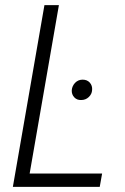

<svg xmlns="http://www.w3.org/2000/svg" viewBox="-20 -731 490 751"><path d="M379.4 -52.2 370.1 0H70.3L79.6 -52.2ZM210.4 -710.9 86.9 0H30.3L153.8 -710.9ZM260.7 -378.4Q262.2 -395 273.7 -407Q285.2 -418.9 301.8 -419.4Q320.3 -419.9 331.1 -408Q341.8 -396 340.3 -378.9Q339.4 -362.8 327.1 -351.3Q314.9 -339.8 297.9 -339.8Q281.2 -338.9 270.5 -350.3Q259.8 -361.8 260.7 -378.4Z"/></svg>

Font: Roboto Condensed Light
Style: Italic
Weight: 300
Italic angle: -12°
Designer: Christian Robertson
Foundry: Google
Version: Version 3.0; 2020